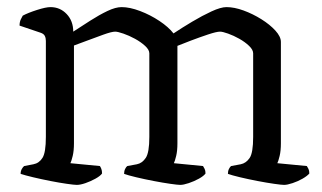

<svg xmlns="http://www.w3.org/2000/svg" viewBox="-20 -520 906 540"><path d="M196 0Q189 0 168 -3Q147 -6 121.5 -11Q96 -16 73 -21.5Q50 -27 38 -31Q38 -39 41.5 -45Q45 -51 48 -53L74 -58Q90 -61 99.5 -76Q109 -91 109 -135V-405Q109 -413 106 -419Q103 -425 94 -428L35 -448Q35 -458 38.5 -465.5Q42 -473 44 -476Q59 -484 84 -492Q109 -500 122 -500Q149 -500 167.5 -480.5Q186 -461 186 -431Q209 -446 234 -462Q259 -478 282 -489Q305 -500 322 -500Q345 -500 374 -489Q403 -478 428.5 -461Q454 -444 468 -426Q492 -442 520.5 -459Q549 -476 575 -488Q601 -500 617 -500Q639 -500 665 -490.5Q691 -481 715 -466Q739 -451 754.5 -434Q770 -417 770 -402V-117Q770 -96 766.5 -81.5Q763 -67 760 -61L843 -53Q845 -50 847.5 -45Q850 -40 850 -32Q844 -25 831 -17.5Q818 -10 803 -5Q788 0 779 0Q772 0 751 -3Q730 -6 704 -11Q678 -16 655 -21.5Q632 -27 621 -31Q621 -39 624 -45Q627 -51 630 -53L657 -58Q672 -61 682 -75.5Q692 -90 692 -135V-370Q692 -380 680.5 -391Q669 -402 653 -411Q637 -420 621.5 -425.5Q606 -431 599 -431Q589 -431 565 -423Q541 -415 516 -405.5Q491 -396 479 -391V-117Q479 -96 475.5 -81.5Q472 -67 469 -61L551 -53Q553 -50 555.5 -45Q558 -40 558 -32Q553 -25 539.5 -17.5Q526 -10 511 -5Q496 0 487 0Q480 0 459 -3Q438 -6 412 -11Q386 -16 363 -21.5Q340 -27 329 -31Q329 -39 332 -45Q335 -51 338 -53L365 -58Q380 -61 390 -76Q400 -91 400 -135V-370Q400 -380 388 -391Q376 -402 359.5 -411Q343 -420 327 -425.5Q311 -431 304 -431Q294 -431 270.5 -422.5Q247 -414 223 -405Q199 -396 188 -392V-117Q188 -96 184.5 -81.5Q181 -67 178 -61L261 -53Q263 -50 265 -45Q267 -40 267 -32Q262 -25 248.5 -17.5Q235 -10 220.5 -5Q206 0 196 0Z"/></svg>

Font: Texturina 72pt
Style: Regular
Weight: 400
Designer: Guillermo Torres Carreño
Foundry: Omnibus-Type
Version: Version 1.002; ttfautohint (v1.8.3)